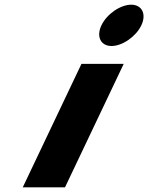

<svg xmlns="http://www.w3.org/2000/svg" viewBox="-20 -798 632 818"><path d="M77 0H257L507.1 -526H327.1ZM412.1 -690C389.2 -642 409.2 -602 455.2 -602C501.2 -602 559.2 -642 582.1 -690C604.9 -738 584.9 -778 538.9 -778C492.9 -778 434.9 -738 412.1 -690Z"/></svg>

Font: Hussar
Style: BdSuprExtOblFive
Weight: 700
Foundry: Cannot Into Space Fonts
Version: Version 2.00